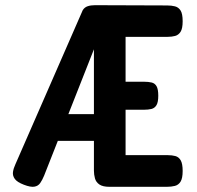

<svg xmlns="http://www.w3.org/2000/svg" viewBox="-20 -710 759 740"><path d="M402 10Q376 10 363 1Q350 -8 346 -22.5Q342 -37 342 -52V-520L150 -33Q143 -16 135 -4.5Q127 7 112.5 9.5Q98 12 72 2Q46 -8 37 -20.5Q28 -33 30 -47Q32 -61 39 -76L299 -671Q306 -682 318 -686Q330 -690 346 -690L624 -689Q641 -689 654.5 -685.5Q668 -682 676 -669.5Q684 -657 684 -628Q684 -600 676 -587.5Q668 -575 655 -571.5Q642 -568 626 -568H464V-395H535Q552 -395 564.5 -392Q577 -389 583.5 -377.5Q590 -366 590 -341Q590 -316 583 -304.5Q576 -293 563.5 -290Q551 -287 534 -287H464V-112H627Q643 -112 656 -108.5Q669 -105 676.5 -92Q684 -79 684 -51Q684 -23 676 -10Q668 3 654 6.5Q640 10 623 10ZM139 -167 205 -270H361V-167Z"/></svg>

Font: Fredoka Condensed Medium
Style: Regular
Weight: 500
Width: 3
Designer: Ben Nathan
Foundry: Milena B. Brandão, Ben Nathan
Version: Version 2.001